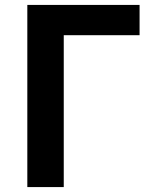

<svg xmlns="http://www.w3.org/2000/svg" viewBox="-20 -760 624 780"><path d="M91 0H239V-617H547V-740H91Z"/></svg>

Font: Noto Sans KR Bold
Style: Regular
Weight: 700
Designer: Ryoko NISHIZUKA  (kana & ideographs); Paul D. Hunt (Latin, Greek & Cyrillic); Wenlong ZHANG  (bopomofo); Sandoll Communi
Foundry: Adobe Systems Incorporated
Version: Version 1.004;PS 1.004;hotconv 1.0.82;makeotf.lib2.5.63406